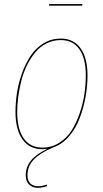

<svg xmlns="http://www.w3.org/2000/svg" viewBox="-20 -715 500 932"><path d="M379.9 -695.3 378.9 -687.5H217.8L218.8 -695.3ZM237.3 1Q174.3 27.8 143.8 59.8Q113.3 91.8 113.3 135.7Q113.3 161.6 127.2 175.3Q141.1 189 164.6 189Q182.6 189 209 181.2L207.5 189Q182.1 196.8 164.1 196.8Q137.7 196.8 121.3 180.9Q105 165 105 135.7Q105 94.7 130.9 63.7Q156.7 32.7 210 7.3Q194.3 9.3 186 9.3Q123 9.3 89.1 -38.3Q55.2 -85.9 55.2 -171.4Q55.2 -217.3 62.5 -264.6Q69.8 -312 86.9 -359.6Q104 -407.2 128.7 -444.3Q153.3 -481.4 191.2 -504.6Q229 -527.8 274.9 -527.8Q337.4 -527.8 371.1 -480.7Q404.8 -433.6 404.8 -348.6Q404.8 -298.3 395.5 -245.8Q386.2 -193.4 367.2 -142.3Q348.1 -91.3 314.5 -52.5Q280.8 -13.7 237.3 1ZM63.5 -170.9Q63.5 -88.4 95 -43.5Q126.5 1.5 186 1.5Q231 1.5 267.8 -22Q304.7 -45.4 327.9 -82.3Q351.1 -119.1 367.2 -166.5Q383.3 -213.9 389.9 -259.8Q396.5 -305.7 396.5 -349.1Q396.5 -431.6 365 -476.1Q333.5 -520.5 274.9 -520.5Q237.8 -520.5 205.8 -504.4Q173.8 -488.3 151.1 -460.7Q128.4 -433.1 111.1 -398.2Q93.8 -363.3 83.7 -323.5Q73.7 -283.7 68.6 -245.6Q63.5 -207.5 63.5 -170.9Z"/></svg>

Font: Fira Sans Compressed Eight
Style: Italic
Weight: 100
Width: 3
Italic angle: -8°
Designer: Carrois Corporate & Edenspiekermann AG
Foundry: Carrois Corporate GbR & Edenspiekermann AG
Version: Version 4.203;PS 004.203;hotconv 1.0.88;makeotf.lib2.5.64775